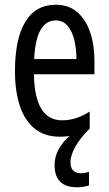

<svg xmlns="http://www.w3.org/2000/svg" viewBox="-20 -566 458 809"><path d="M277 117Q277 164 321 164Q331 164 340 162Q349 160 355 158V215Q333 223 304 223Q210 223 210 129Q210 94 227.5 62.5Q245 31 273 7Q254 10 233 10Q165 10 123 -26.5Q81 -63 62 -125Q43 -187 43 -265Q43 -402 86.5 -474Q130 -546 215 -546Q270 -546 306 -514.5Q342 -483 360 -429.5Q378 -376 378 -309V-253H123Q126 -59 242 -59Q271 -59 299.5 -68Q328 -77 358 -96V-24Q319 14 298 51Q277 88 277 117ZM215 -480Q174 -480 151 -440Q128 -400 124 -317H302Q302 -361 293 -398Q284 -435 264.5 -457.5Q245 -480 215 -480Z"/></svg>

Font: Noto Sans Thai ExtCond
Style: Regular
Weight: 400
Width: 2
Designer: Monotype Design Team
Foundry: Monotype Imaging Inc.
Version: Version 2.002; ttfautohint (v1.8.4.7-5d5b)